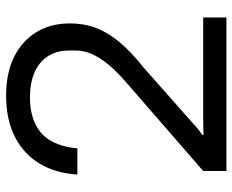

<svg xmlns="http://www.w3.org/2000/svg" viewBox="-88 -692 779 644"><g transform="rotate(-90 302.0 -369.5)"><path d="M51 0V-78L348 -336Q387 -370 410 -398.5Q433 -427 444 -453Q455 -479 455 -504V-527Q455 -570 435.5 -599.5Q416 -629 381 -644Q346 -659 299 -659Q244 -659 206.5 -640Q169 -621 150 -585Q131 -549 127 -500H39Q44 -575 76.5 -628Q109 -681 166.5 -710Q224 -739 304 -739Q380 -739 434 -712Q488 -685 517 -637Q546 -589 546 -525Q546 -478 531 -438Q516 -398 483.5 -359Q451 -320 397 -277L189 -93L172 -81V-77L228 -78H566V0Z"/></g></svg>

Font: Hubot Sans Condensed ExtraLight
Style: Regular
Weight: 400
Version: Version 2.000